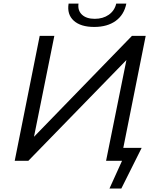

<svg xmlns="http://www.w3.org/2000/svg" viewBox="-20 -901 890 1076"><path d="M139 0H62.5L202.5 -700H284.5L170.5 -134.5L719.5 -700H796.5L671 -72.5H774L660 155.5H593.5L664 0H574.5L688.5 -564.5ZM508 -750Q432 -750 393.2 -785.2Q354.5 -820.5 364.5 -881H420Q414.5 -842.5 439.2 -819Q464 -795.5 511 -795.5Q557 -795.5 589.5 -818.2Q622 -841 631.5 -881H688Q675.5 -818 628.5 -784Q581.5 -750 508 -750Z"/></svg>

Font: Argentum Sans Light
Style: Italic
Weight: 300
Italic angle: -11.3°
Designer: Julieta Ulanovsky (font), Owen Earl (portions from Jones font), Cristiano Sobral (main changes and remaster)
Foundry: Julieta Ulanovsky (font), Owen Earl (portions from Jones font), Cristiano Sobral (main changes and remaster)
Version: Version 3.127